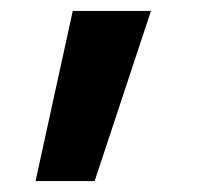

<svg xmlns="http://www.w3.org/2000/svg" viewBox="-20 -161 361 351"><path d="M45 170 113 -141H256L153 170Z"/></svg>

Font: M PLUS 2 SemiBold
Style: Regular
Weight: 600
Designer: Coji Morishita
Foundry: UNDERFOREST DESIGN
Version: Version 1.001